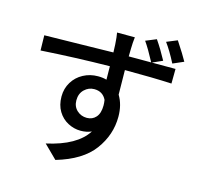

<svg xmlns="http://www.w3.org/2000/svg" viewBox="-125 -975 1251 1189"><g transform="rotate(15 500.0 -381.0)"><path d="M944 -719 875 -689Q837 -763 803 -809L871 -837Q923 -758 944 -719ZM450 -411Q414 -411 387 -385Q360 -359 360 -316Q360 -276 386.5 -251.5Q413 -227 450 -227Q486 -227 508.5 -252.5Q531 -278 531 -328Q531 -344 528 -363Q505 -411 450 -411ZM816 -691 751 -662H903L902 -568Q782 -574 602 -574L604 -417Q638 -361 638 -284Q638 -168 566 -70.5Q494 27 330 75L246 -8Q437 -50 503 -154Q472 -140 433 -140Q391 -140 352 -160.5Q313 -181 289 -220.5Q265 -260 265 -315Q265 -366 290 -407Q315 -448 358 -471Q401 -494 452 -494Q483 -494 507 -487L506 -573Q286 -570 66 -556L64 -653Q255 -656 292 -657Q355 -659 505 -661L503 -712Q500 -761 495 -786H609Q607 -771 605.5 -749.5Q604 -728 604 -713L603 -662H747Q705 -741 676 -782L744 -810Q780 -758 816 -691Z"/></g></svg>

Font: Sinter Medium
Style: Regular
Weight: 500
Foundry: Adobe & rsms
Version: Version 1.000